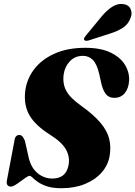

<svg xmlns="http://www.w3.org/2000/svg" viewBox="-20 -961 700 992"><path d="M297.5 11.5Q252.5 11.5 223.2 1.8Q194 -8 176.2 -20.5Q158.5 -33 148.8 -42.8Q139 -52.5 133 -52.5Q127 -52.5 114.5 -44.2Q102 -36 87.2 -24.8Q72.5 -13.5 58.8 -5.2Q45 3 37 3Q12 3 15 -25.5L54 -230.5Q57 -263.5 79.5 -263.5Q89.5 -263.5 95.8 -256.2Q102 -249 108.5 -234L129.5 -141.5Q142.5 -91.5 175.8 -65Q209 -38.5 250.5 -38.5Q319.5 -38.5 333.5 -104.5Q343 -147 321.8 -186.8Q300.5 -226.5 237 -266Q161 -314.5 131.8 -366.2Q102.5 -418 110 -487Q116.5 -549.5 154.8 -601Q193 -652.5 260.2 -683.2Q327.5 -714 421 -714Q501 -714 551.8 -689.2Q602.5 -664.5 626 -625.5Q649.5 -586.5 647 -543.5Q644.5 -504.5 624.8 -480Q605 -455.5 570.5 -455.5Q544.5 -455.5 529.5 -471.8Q514.5 -488 504.5 -525.5L492.5 -579Q481 -629.5 460 -651Q439 -672.5 408.5 -672.5Q367.5 -672.5 341 -644.5Q314.5 -616.5 309 -576.5Q302.5 -529 322.2 -492Q342 -455 399.5 -414.5Q465 -367.5 499.5 -326.2Q534 -285 544 -244.2Q554 -203.5 547 -159Q539.5 -109 505.8 -70.5Q472 -32 418.5 -10.2Q365 11.5 297.5 11.5ZM508 -879.5Q534.5 -910.5 561.5 -927Q588.5 -943.5 616 -940Q645 -936.5 654.8 -914.2Q664.5 -892 655 -869.5Q643.5 -836.5 616.2 -818.5Q589 -800.5 553 -789L438 -752Q431 -750 424.2 -750.2Q417.5 -750.5 415 -755.5Q412.5 -760 415.5 -765.5Q418.5 -771 423.5 -777Z"/></svg>

Font: Fraunces 72pt Black
Style: Italic
Weight: 900
Italic angle: -16°
Version: Version 1.000;[b76b70a41]